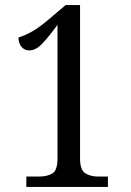

<svg xmlns="http://www.w3.org/2000/svg" viewBox="-20 -738 517 758"><path d="M84 0V-41H135Q166 -41 186.5 -53Q207 -65 207 -113V-640Q175 -596 148.5 -567.5Q122 -539 96 -539Q77 -539 65 -553Q53 -567 53 -590Q79 -598 107.5 -614Q136 -630 179 -667L239 -718H296V-113Q296 -67 316.5 -54Q337 -41 368 -41H406V0Z"/></svg>

Font: Noto Serif Ethiopic Condensed
Style: Regular
Weight: 400
Width: 3
Designer: Monotype Design Team
Foundry: Monotype Imaging Inc.
Version: Version 2.102; ttfautohint (v1.8.4.7-5d5b)